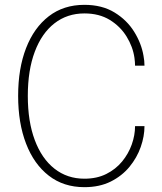

<svg xmlns="http://www.w3.org/2000/svg" viewBox="-20 -765 672 794"><path d="M577.5 -243.5Q577.5 -201.5 562 -157.2Q546.5 -113 515.5 -75.2Q484.5 -37.5 438 -14.2Q391.5 9 329 9Q243 9 181.8 -38.5Q120.5 -86 87.8 -171Q55 -256 55 -368.5Q55 -481.5 87.8 -566Q120.5 -650.5 181.8 -697.8Q243 -745 329 -745Q402 -745 453.5 -713.5Q505 -682 535 -633.5Q565 -585 573.5 -534Q577.5 -513 577.5 -493.5H538.5Q538.5 -507.5 536 -526Q529.5 -571.5 503.5 -613.8Q477.5 -656 433.8 -682.8Q390 -709.5 329 -709.5Q258 -709.5 205.2 -668.5Q152.5 -627.5 123.8 -551Q95 -474.5 95 -368.5Q95 -262.5 123.8 -185.8Q152.5 -109 205.2 -67.5Q258 -26 329 -26Q380.5 -26 419.5 -45.5Q458.5 -65 485 -97.2Q511.5 -129.5 525 -167.8Q538.5 -206 538.5 -243.5Z"/></svg>

Font: Epilogue ExtraLight
Style: Regular
Weight: 250
Designer: Tyler Finck
Foundry: Etcetera Type Co
Version: Version 2.112